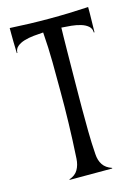

<svg xmlns="http://www.w3.org/2000/svg" viewBox="-102 -707 559 767"><g transform="rotate(-15 177.0 -324.0)"><path d="M15.1 -647.9Q56.6 -645.5 96.9 -644.3Q137.2 -643.1 178.2 -643.1Q219.2 -643.1 259 -644.3Q298.8 -645.5 339.4 -647.9V-622.1Q339.4 -596.7 337.9 -543.9H335Q335 -560.1 323.5 -570.1Q312 -580.1 294.4 -585.4Q276.9 -590.8 255.6 -593Q234.4 -595.2 214.8 -596.2Q214.4 -582 213.9 -557.4Q213.4 -532.7 213.1 -502.2Q212.9 -471.7 212.4 -437.7Q211.9 -403.8 211.7 -371.3Q211.4 -338.9 211.2 -310.8Q210.9 -282.7 210.9 -263.7Q210.9 -215.3 211.4 -167.7Q211.9 -120.1 215.3 -72.8Q216.8 -46.4 228.8 -28.6Q240.7 -10.7 265.6 -2.4V0H89.4V-2.4Q114.3 -10.7 125.2 -29.8Q136.2 -48.8 137.7 -74.7Q140.1 -114.3 141.6 -150.4Q143.1 -186.5 144 -220.7Q145 -254.9 145.3 -287.6Q145.5 -320.3 145.5 -352.1Q145.5 -412.1 145 -471.4Q144.5 -530.8 139.6 -596.2Q120.6 -595.2 99.4 -593Q78.1 -590.8 60.3 -585.4Q42.5 -580.1 30.8 -570.1Q19 -560.1 19 -543.9H16.6Q15.6 -570.3 15.4 -589.8Q15.1 -609.4 15.1 -622.1Z"/></g></svg>

Font: Smythe
Style: Regular
Weight: 400
Version: Version 1.000